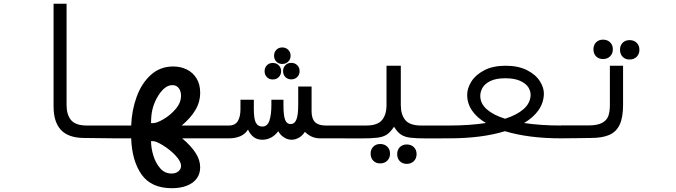

<svg xmlns="http://www.w3.org/2000/svg" viewBox="-20 -745 3640 1034"><path d="M268.5 -172V-725H338.5V-180Q338.5 -127 363 -98Q387.5 -69 448 -69H601.5V0L430.5 -2Q347.5 -3 308 -45.5Q268.5 -88 268.5 -172Z M686.5 0H599V-69H686.5Q689.5 -151 716 -223.8Q742.5 -296.5 792.5 -341.8Q842.5 -387 912.5 -387Q953.5 -387 986.5 -370.5Q1019.5 -354 1038.8 -322.2Q1058 -290.5 1058 -246Q1058 -196 1032.5 -152.8Q1007 -109.5 958.5 -69H1201V0H961Q1010.5 42 1034.2 79.8Q1058 117.5 1058 156Q1058 190.5 1039.8 215.8Q1021.5 241 987 254.8Q952.5 268.5 905.5 268.5Q794 268.5 742.2 194.5Q690.5 120.5 686.5 0ZM955 148.5Q955 124 925.5 92.8Q896 61.5 858.5 38.2Q821 15 803.5 15H793.5Q793.5 52.5 806 93.2Q818.5 134 843.2 161.8Q868 189.5 903.5 189.5Q927 189.5 941 177.5Q955 165.5 955 148.5ZM955 -230Q955 -254 942.8 -270.2Q930.5 -286.5 908 -286.5Q884.5 -286.5 863 -267.5Q841.5 -248.5 822.5 -213Q807.5 -184 800.5 -153.8Q793.5 -123.5 793.5 -82H806.5Q824 -82 860.8 -103.2Q897.5 -124.5 926.2 -158.2Q955 -192 955 -230Z M1315.5 -47Q1300 -22.5 1273.5 -11.2Q1247 0 1213.5 0H1200V-69H1212Q1246.5 -69 1260.8 -93Q1275 -117 1275 -156V-208H1347V-157Q1347 -104.5 1358 -84Q1369 -63.5 1392.5 -63.5Q1420.5 -63.5 1431 -95.8Q1441.5 -128 1441.5 -179.5V-208H1506.5V-179.5Q1506.5 -125 1515 -101Q1523.5 -77 1545.5 -77Q1566.5 -77 1576.2 -101Q1586 -125 1586 -181.5V-279H1658V-145.5Q1658 -106 1676.5 -87.5Q1695 -69 1734.5 -69H1801.5V0H1703Q1657 0 1622 -35Q1609 -14.5 1589.8 -3.5Q1570.5 7.5 1550.5 7.5Q1529 7.5 1509.5 -5Q1490 -17.5 1478.5 -38.5Q1463 -17 1441 -4.8Q1419 7.5 1393 7.5Q1365 7.5 1346.5 -6.5Q1328 -20.5 1315.5 -47ZM1456 -445Q1456 -464.5 1468.5 -477Q1481 -489.5 1500 -489.5Q1519.5 -489.5 1532.2 -476.8Q1545 -464 1545 -445Q1545 -426 1532.2 -413.2Q1519.5 -400.5 1500 -400.5Q1481 -400.5 1468.5 -413Q1456 -425.5 1456 -445ZM1405 -361.5Q1405 -381 1417.5 -393.5Q1430 -406 1449 -406Q1468.5 -406 1481.2 -393.2Q1494 -380.5 1494 -361.5Q1494 -342.5 1481.2 -329.8Q1468.5 -317 1449 -317Q1430 -317 1417.5 -329.5Q1405 -342 1405 -361.5ZM1504.5 -362Q1504.5 -381.5 1517 -394Q1529.5 -406.5 1548.5 -406.5Q1568 -406.5 1580.8 -393.8Q1593.5 -381 1593.5 -362Q1593.5 -343 1580.8 -330.2Q1568 -317.5 1548.5 -317.5Q1529.5 -317.5 1517 -330Q1504.5 -342.5 1504.5 -362Z M1976 82.5Q1976 59.5 1990.2 45Q2004.5 30.5 2027.5 30.5Q2051 30.5 2065.8 45Q2080.5 59.5 2080.5 82.5Q2080.5 105.5 2065.8 120.2Q2051 135 2027.5 135Q2004.5 135 1990.2 120.5Q1976 106 1976 82.5ZM2119 85Q2119 62 2133.2 47.5Q2147.5 33 2170.5 33Q2194 33 2208.8 47.5Q2223.5 62 2223.5 85Q2223.5 108 2208.8 122.8Q2194 137.5 2170.5 137.5Q2147.5 137.5 2133.2 123Q2119 108.5 2119 85ZM2061.5 -180V-391H2138.5V-180Q2138.5 -127 2163 -98Q2187.5 -69 2248 -69H2401.5V0L2283 0.5Q2220 0.5 2189.2 -3.5Q2158.5 -7.5 2139.2 -20.5Q2120 -33.5 2102 -62.5Q2083 -33.5 2063.5 -20.5Q2044 -7.5 2012.8 -3.5Q1981.5 0.5 1918 0.5L1798.5 0V-69H1952Q2012.5 -69 2037 -98Q2061.5 -127 2061.5 -180Z M2597 -82.5Q2548 -111.5 2522 -149.8Q2496 -188 2496 -234.5Q2496 -269.5 2518.5 -305.8Q2541 -342 2587.8 -366.5Q2634.5 -391 2703 -391Q2771.5 -391 2818.8 -366.8Q2866 -342.5 2888.2 -306.5Q2910.5 -270.5 2909 -237Q2907 -189.5 2879.5 -150.8Q2852 -112 2802.5 -82.5Q2892 -69 3001.5 -69V0Q2826.5 0 2699.5 -38.5Q2574.5 0 2398.5 0V-69Q2508 -69 2597 -82.5ZM2700 -105.5Q2764 -126 2799.8 -157.5Q2835.5 -189 2837.5 -231.5Q2838.5 -253 2825.8 -274Q2813 -295 2782 -309.2Q2751 -323.5 2701.5 -323.5Q2651.5 -323.5 2621.5 -309Q2591.5 -294.5 2579 -273Q2566.5 -251.5 2566.5 -228.5Q2566.5 -187.5 2601.5 -156.5Q2636.5 -125.5 2700 -105.5Z M3001.5 -69.5H3147.5Q3196.5 -69.5 3222 -83Q3247.5 -96.5 3256 -120Q3264.5 -143.5 3264.5 -180V-391H3335.5V-180Q3335.5 -113 3317.5 -74.2Q3299.5 -35.5 3262 -18.8Q3224.5 -2 3162.5 -2L3093.5 -1Q3028.5 0 3001.5 0ZM3176 -479.5Q3176 -502.5 3190.2 -517Q3204.5 -531.5 3227.5 -531.5Q3251 -531.5 3265.8 -517Q3280.5 -502.5 3280.5 -479.5Q3280.5 -456.5 3265.8 -441.8Q3251 -427 3227.5 -427Q3204.5 -427 3190.2 -441.5Q3176 -456 3176 -479.5ZM3319 -477Q3319 -500 3333.2 -514.5Q3347.5 -529 3370.5 -529Q3394 -529 3408.8 -514.5Q3423.5 -500 3423.5 -477Q3423.5 -454 3408.8 -439.2Q3394 -424.5 3370.5 -424.5Q3347.5 -424.5 3333.2 -439Q3319 -453.5 3319 -477Z"/></svg>

Font: JuliaMono Italic
Style: Regular
Weight: 400
Italic angle: -9°
Monospace: yes
Designer: cormullion
Foundry: corm
Version: Version 0.049; ttfautohint (v1.8.4)